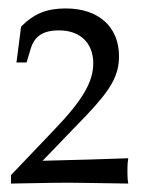

<svg xmlns="http://www.w3.org/2000/svg" viewBox="-20 -706 339 455"><path d="M282 -301C282 -319 283 -325 284 -331C201 -328 194 -328 81 -325L185 -433C244 -495 262 -528 262 -573C262 -642 214 -686 136 -686C91 -686 61 -674 30 -643L19 -558H43L52 -588C61 -620 81 -634 120 -634C170 -634 201 -604 201 -556C201 -512 176 -469 109 -399L6 -291V-271C111 -273 122 -273 143 -273C167 -273 207 -272 284 -271C283 -278 282 -280 282 -301Z"/></svg>

Font: Asana Math
Style: Regular
Weight: 400
Version: Version 000.958